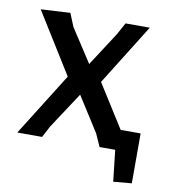

<svg xmlns="http://www.w3.org/2000/svg" viewBox="-70 -525 623 701"><g transform="rotate(10 241.5 -174.0)"><path d="M325 0 304 -47 222 -176 134 -42 112 0H20L166 -233L26 -458L135 -464L155 -415L235 -292L316 -417L340 -461H430L289 -235L390 -75H464V110L396 116L383 0Z"/></g></svg>

Font: Alegreya Sans Medium
Style: Regular
Weight: 500
Designer: Juan Pablo del Peral
Foundry: Huerta Tipografica
Version: Version 2.007